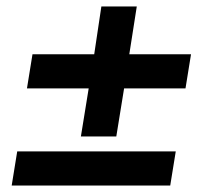

<svg xmlns="http://www.w3.org/2000/svg" viewBox="-20 -571 640 591"><path d="M229 -151 253 -299H63L80 -404H270L292 -551H401L378 -404H568L551 -299H362L338 -151ZM16 0 33 -105H521L504 0Z"/></svg>

Font: Nunito Sans 6pt ExtraBold
Style: Italic
Weight: 800
Italic angle: -9°
Version: Version 3.101;gftools[0.9.27]